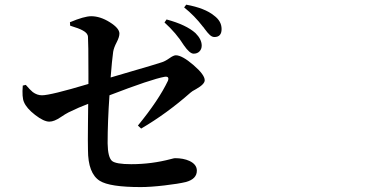

<svg xmlns="http://www.w3.org/2000/svg" viewBox="-20 -797 1540 811"><path d="M574.2 -6.8Q443.4 -6.8 401.4 -33.2Q351.6 -64.5 351.6 -164.1Q350.6 -193.4 351.6 -275.4Q352.5 -333 352.5 -358.4Q315.4 -344.7 269.5 -322.3Q255.9 -315.4 237.3 -302.7Q209 -283.2 188.5 -283.2Q165 -283.2 128.4 -311.5Q91.8 -339.8 81.1 -366.2Q72.3 -385.7 76.2 -435.5L88.9 -438.5Q107.4 -417 118.2 -408.2Q136.7 -394.5 157.2 -394.5Q193.4 -394.5 353.5 -442.4Q353.5 -457 353.5 -488.3Q353.5 -616.2 351.6 -641.6Q350.6 -657.2 330.1 -668Q315.4 -676.8 276.4 -688.5L275.4 -703.1Q335.9 -728.5 365.2 -728.5Q403.3 -728.5 443.8 -703.1Q484.4 -677.7 484.4 -655.3Q484.4 -640.6 472.7 -618.2Q460.9 -595.7 458 -578.1Q453.1 -543.9 447.3 -469.7Q475.6 -478.5 537.1 -496.1Q634.8 -524.4 661.1 -533.2Q675.8 -537.1 695.3 -550.8Q712.9 -563.5 722.7 -563.5Q749 -563.5 796.9 -522.5Q844.7 -481.4 844.7 -458Q844.7 -441.4 808.6 -420.9Q790 -411.1 784.2 -405.3Q684.6 -317.4 576.2 -253.9L562.5 -266.6Q650.4 -374 689.5 -456.1Q696.3 -475.6 675.8 -472.7Q620.1 -462.9 442.4 -394.5Q434.6 -282.2 434.6 -191.4Q435.5 -132.8 453.1 -117.2Q469.7 -103.5 534.2 -103.5Q620.1 -103.5 701.2 -125Q715.8 -128.9 718.8 -128.9Q754.9 -128.9 780.3 -117.2Q811.5 -102.5 811.5 -76.2Q811.5 -41 765.6 -28.3Q733.4 -20.5 674.3 -13.7Q615.2 -6.8 574.2 -6.8ZM797.9 -570.3Q781.2 -570.3 756.8 -605.5Q724.6 -657.2 674.8 -702.1L683.6 -714.8Q766.6 -692.4 805.7 -657.2Q832 -630.9 832 -604.5Q832 -589.8 822.8 -580.1Q813.5 -570.3 797.9 -570.3ZM885.7 -640.6Q875 -640.6 865.2 -650.4Q858.4 -656.2 843.8 -675.8Q841.8 -678.7 840.8 -680.2Q839.8 -681.6 836.9 -684.6Q801.8 -730.5 757.8 -765.6L766.6 -777.3Q845.7 -762.7 883.8 -731.4Q916 -708 916 -674.3Q916 -640.6 885.7 -640.6Z"/></svg>

Font: Bpmf GenRyu Min B
Style: B
Weight: 700
Foundry: But Ko
Version: Version 1.320